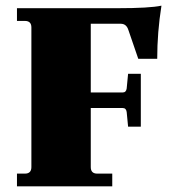

<svg xmlns="http://www.w3.org/2000/svg" viewBox="-20 -659 599 679"><path d="M40 0V-45H68Q91 -45 91 -68V-562Q91 -585 68 -585H40V-630H396Q509 -630 551 -639Q536 -545 536 -451H469L434 -553Q427 -575 407 -575H301V-332H414Q426 -332 428 -346L433 -398H478V-211H433L428 -263Q426 -277 414 -277H301V-68Q301 -45 324 -45H377V0Z"/></svg>

Font: Arapey Black
Style: Regular
Weight: 900
Designer: Eduardo Rodriguez Tunni
Foundry: Eduardo Rodriguez Tunni
Version: Version 4.000